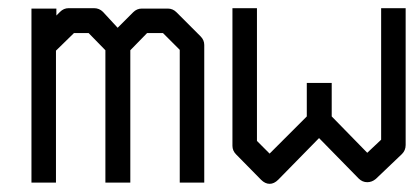

<svg xmlns="http://www.w3.org/2000/svg" viewBox="-20 -496 1024 470"><path d="M299 -373V-49H238V-373L197 -415H161L117 -372V-49H57V-475H118V-458L127 -467Q136 -476 148 -476H210Q223 -476 232 -467L268 -428L306 -466Q315 -475 327 -475H391Q403 -475 412 -466L471 -407Q480 -398 480 -386V-49H420V-374L379 -415H340Z M792 -211 879 -122 913 -154V-476H973V-141Q973 -128 964 -119L900 -58Q890.5 -50 879 -50Q867 -50 858 -59L761 -158L661 -56Q651 -46 640 -46Q629 -46 619 -56L558 -118Q549 -127 549 -139V-476H609V-151L640 -120L731 -211V-293H792Z"/></svg>

Font: IBM 3270 Semi-Condensed
Style: Condensed
Weight: 400
Monospace: yes
Version: Version 2.3.1